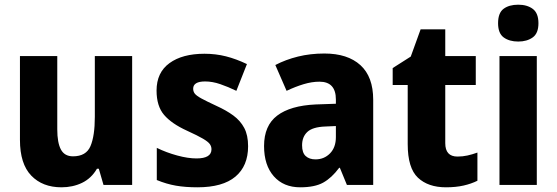

<svg xmlns="http://www.w3.org/2000/svg" viewBox="-20 -788 2374 818"><path d="M543 -549V0H421L401 -69H393Q369 -28 329.5 -9Q290 10 242 10Q161 10 113 -40Q65 -90 65 -192V-549H224V-237Q224 -180 239.5 -151Q255 -122 291 -122Q347 -122 365.5 -165.5Q384 -209 384 -290V-549Z M1037 -165Q1037 -81 983 -35.5Q929 10 821 10Q770 10 729.5 3Q689 -4 648 -21V-158Q689 -138 735 -125.5Q781 -113 817 -113Q881 -113 881 -152Q881 -164 874 -174Q867 -184 845 -197Q823 -210 777 -231Q711 -261 679 -298.5Q647 -336 647 -402Q647 -479 702 -519Q757 -559 851 -559Q899 -559 942.5 -548Q986 -537 1032 -515L987 -401Q952 -418 918.5 -429.5Q885 -441 854 -441Q803 -441 803 -410Q803 -398 810 -389Q817 -380 838 -368.5Q859 -357 902 -337Q944 -318 974 -296Q1004 -274 1020.5 -243Q1037 -212 1037 -165Z M1362 -560Q1461 -560 1515.5 -510.5Q1570 -461 1570 -363V0H1458L1428 -73H1425Q1393 -30 1357 -10Q1321 10 1259 10Q1188 10 1146.5 -37Q1105 -84 1105 -166Q1105 -253 1161 -295.5Q1217 -338 1325 -343L1411 -346V-364Q1411 -440 1341 -440Q1309 -440 1274 -429.5Q1239 -419 1201 -401L1153 -511Q1197 -534 1249.5 -547Q1302 -560 1362 -560ZM1366 -249Q1312 -247 1289.5 -226Q1267 -205 1267 -169Q1267 -137 1282.5 -123Q1298 -109 1324 -109Q1361 -109 1386 -134.5Q1411 -160 1411 -204V-251Z M1929 -121Q1951 -121 1971.5 -125.5Q1992 -130 2014 -138V-18Q1988 -5 1955 2.5Q1922 10 1880 10Q1804 10 1760.5 -31Q1717 -72 1717 -174V-426H1653V-498L1730 -547L1772 -663H1877V-549H2007V-426H1877V-178Q1877 -121 1929 -121Z M2188 -768Q2226 -768 2250 -750Q2274 -732 2274 -689Q2274 -646 2249.5 -628.5Q2225 -611 2188 -611Q2150 -611 2126 -628.5Q2102 -646 2102 -689Q2102 -733 2125.5 -750.5Q2149 -768 2188 -768ZM2267 -549V0H2108V-549Z"/></svg>

Font: Noto Sans Gurmukhi SemiCondensed ExtraBold
Style: Regular
Weight: 800
Width: 4
Designer: Jelle Bosma - Monotype Design Team
Foundry: Monotype Imaging Inc.
Version: Version 2.004; ttfautohint (v1.8.4.7-5d5b)